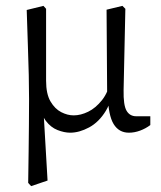

<svg xmlns="http://www.w3.org/2000/svg" viewBox="-20 -443 547 654"><path d="M419 9Q385 9 367 -20.5Q349 -50 347 -119H345L343 -410L397 -423L407 -413L401 -136Q400 -85 411 -66Q422 -47 444 -47H492V-17Q476 -5 457 2Q438 9 419 9ZM86 191 76 180Q77 122 77.5 74.5Q78 27 78.5 -16Q79 -59 79 -105Q79 -143 78 -187.5Q77 -232 75 -286.5Q73 -341 71 -409L128 -423L137 -413V-161L128 -68L142 172ZM219 9Q199 9 176 0Q153 -9 136 -31.5Q119 -54 116 -96L137 -168Q137 -123 152 -97.5Q167 -72 188.5 -61Q210 -50 231 -50Q255 -50 280.5 -62.5Q306 -75 327.5 -102Q349 -129 358 -173L366 -164Q364 -104 340.5 -65.5Q317 -27 283.5 -9Q250 9 219 9Z"/></svg>

Font: Yrsa Light
Style: Regular
Weight: 300
Designer: Anna Giedrys (Yrsa+Rasa design), David Brezina (Yrsa art-direction, Rasa art-direction, design)
Foundry: Rosetta Type Foundry
Version: Version 2.004